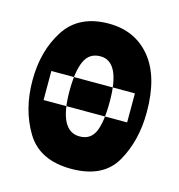

<svg xmlns="http://www.w3.org/2000/svg" viewBox="-90 -640 679 728"><g transform="rotate(15 250.0 -275.5)"><path d="M85 -216V-330H413V-216ZM253 9Q378 9 426.5 -75.5Q475 -160 475 -273Q475 -412 414 -486Q353 -560 250 -560Q133 -560 79 -477Q25 -394 25 -278Q25 -163 77 -77Q129 9 253 9ZM252 -118Q171 -118 171 -275Q171 -352 189 -392Q207 -432 251 -432Q329 -432 329 -275Q329 -194 312 -156Q295 -118 252 -118Z"/></g></svg>

Font: Noto Sans Mono Condensed Extra
Style: Regular
Weight: 800
Width: 3
Designer: Monotype Design Team
Foundry: Monotype Imaging Inc.
Version: Version 1.900